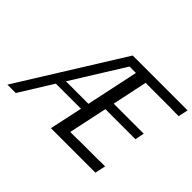

<svg xmlns="http://www.w3.org/2000/svg" viewBox="-134 -957 1220 1220"><g transform="rotate(45 476.0 -347.0)"><path d="M26.9 0 459 -693.8H952.1L938 -627.9H890.1L867.2 -628.9H664.1L640.1 -629.9L589.8 -392.1H859.9L847.2 -330.1H577.1L522 -69.8H586.9L610.8 -70.8H773.9L794.9 -71.8H833L817.9 0H418L465.8 -222.2H240.2L102.1 0ZM274.9 -277.8H477.1L551.8 -629.9H494.1Z"/></g></svg>

Font: CMU Sans Serif
Style: Oblique
Weight: 500
Italic angle: -12°
Version: Version 0.7.0